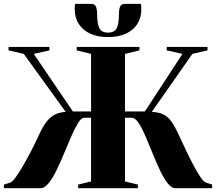

<svg xmlns="http://www.w3.org/2000/svg" viewBox="-20 -990 1136 1010"><path d="M0.5 0V-19L34 -29.5Q44.5 -33 62.2 -57.2Q80 -81.5 101.2 -118Q122.5 -154.5 143.8 -195.8Q165 -237 182.5 -275Q203.5 -321.5 223.8 -348.2Q244 -375 268.5 -387.2Q293 -399.5 325.5 -401.5L105 -706.5L25 -725V-743H240V-725L157.5 -706.5L363.5 -403.5H459V-706.5L383.5 -725V-743H713.5V-725L637.5 -706.5V-403.5H742L940 -706.5L857 -725V-743H1071.5V-725L992 -706.5L778.5 -401.5Q815 -400 839.2 -388.2Q863.5 -376.5 882.5 -349.5Q901.5 -322.5 923 -275Q940.5 -237 960.2 -195.8Q980 -154.5 999.2 -118.2Q1018.5 -82 1035 -57.8Q1051.5 -33.5 1063.5 -29.5L1096 -19V0H903.5Q882 0 861.2 -26.8Q840.5 -53.5 820.8 -95.8Q801 -138 782 -185.2Q763 -232.5 744.8 -274.8Q726.5 -317 708.8 -343.8Q691 -370.5 673.5 -370.5H637.5V-35.5L705.5 -19V0H391V-19L459 -35.5V-370.5H423Q408 -370.5 391.2 -343.8Q374.5 -317 356 -274.8Q337.5 -232.5 318 -185.2Q298.5 -138 278 -95.8Q257.5 -53.5 236.2 -26.8Q215 0 193.5 0ZM460.5 -969.5Q479.5 -969.5 485.2 -954Q491 -938.5 491 -914Q491 -866 502.5 -842.2Q514 -818.5 548 -818.5Q583 -818.5 594.2 -842.2Q605.5 -866 605.5 -914Q605.5 -938.5 611.2 -954Q617 -969.5 636 -969.5H721.5Q722.5 -963 723 -956.2Q723.5 -949.5 723.5 -942.5Q723.5 -897.5 702.8 -864.5Q682 -831.5 642.8 -813.2Q603.5 -795 548 -795Q493 -795 454 -813.2Q415 -831.5 394 -864.5Q373 -897.5 373 -942.5Q373 -949.5 373.5 -956.2Q374 -963 375 -969.5Z"/></svg>

Font: Merriweather 144pt ExtraBold
Style: Regular
Weight: 800
Version: Version 2.100